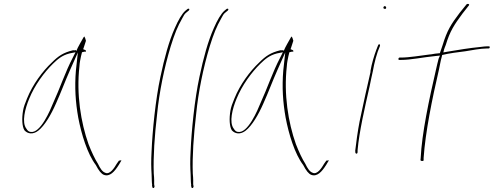

<svg xmlns="http://www.w3.org/2000/svg" viewBox="-20 -740 2504 974"><path d="M97 -179C90 -139 92 -98 104 -79C120 -61 147 -56 174 -77C207 -103 239 -158 264 -215C289 -270 310 -328 335 -384L375 -474L365 -382C358 -298 363 -221 377 -143C393 -59 423 40 466 97C481 126 494 142 507 147C537 158 561 131 583 96L596 74C595 74 594 73 593 73C590 74 586 76 584 74L572 91C561 110 537 149 513 136C499 131 488 114 477 91C461 66 445 32 429 -9C390 -119 367 -262 383 -404C384 -423 388 -440 391 -455L396 -475L409 -478H416C418 -486 412 -486 401 -491L403 -493C408 -510 412 -520 416 -533C414 -542 411 -550 408 -555C408 -554 404 -552 404 -551C397 -538 374 -500 367 -481L365 -486C361 -484 359 -485 350 -485C301 -473 276 -456 243 -423C196 -379 146 -312 117 -240C107 -216 100 -197 97 -179ZM128 -239C156 -308 204 -373 249 -417C271 -438 293 -459 333 -469L363 -475L349 -447C312 -377 284 -292 249 -216C236 -184 185 -60 134 -71H133C124 -73 119 -79 114 -87C89 -119 107 -189 128 -239ZM572 91V92Z M794 -351C769 -236 753 -73 749 26C746 76 747 114 749 143C750 172 750 191 752 197L751 198L753 211C759 217 762 214 764 206L762 195V194C762 186 763 168 760 140C757 54 764 -50 777 -161C788 -273 813 -396 846 -505C866 -569 880 -604 905 -648C912 -660 915 -669 926 -677L937 -686C937 -686 940 -689 940 -690C941 -694 940 -696 936 -696C935 -696 932 -695 932 -695L921 -686C903 -671 883 -635 867 -598C837 -531 814 -446 794 -351ZM926 -677Z M992 -351C967 -236 951 -73 947 26C944 76 945 114 947 143C948 172 948 191 950 197L949 198L951 211C957 217 960 214 962 206L960 195V194C960 186 961 168 958 140C955 54 962 -50 975 -161C986 -273 1011 -396 1044 -505C1064 -569 1078 -604 1103 -648C1110 -660 1113 -669 1124 -677L1135 -686C1135 -686 1138 -689 1138 -690C1139 -694 1138 -696 1134 -696C1133 -696 1130 -695 1130 -695L1119 -686C1101 -671 1081 -635 1065 -598C1035 -531 1012 -446 992 -351ZM1124 -677Z M1149 -179C1142 -139 1144 -98 1156 -79C1172 -61 1199 -56 1226 -77C1259 -103 1291 -158 1316 -215C1341 -270 1362 -328 1387 -384L1427 -474L1417 -382C1410 -298 1415 -221 1429 -143C1445 -59 1475 40 1518 97C1533 126 1546 142 1559 147C1589 158 1613 131 1635 96L1648 74C1647 74 1646 73 1645 73C1642 74 1638 76 1636 74L1624 91C1613 110 1589 149 1565 136C1551 131 1540 114 1529 91C1513 66 1497 32 1481 -9C1442 -119 1419 -262 1435 -404C1436 -423 1440 -440 1443 -455L1448 -475L1461 -478H1468C1470 -486 1464 -486 1453 -491L1455 -493C1460 -510 1464 -520 1468 -533C1466 -542 1463 -550 1460 -555C1460 -554 1456 -552 1456 -551C1449 -538 1426 -500 1419 -481L1417 -486C1413 -484 1411 -485 1402 -485C1353 -473 1328 -456 1295 -423C1248 -379 1198 -312 1169 -240C1159 -216 1152 -197 1149 -179ZM1180 -239C1208 -308 1256 -373 1301 -417C1323 -438 1345 -459 1385 -469L1415 -475L1401 -447C1364 -377 1336 -292 1301 -216C1288 -184 1237 -60 1186 -71H1185C1176 -73 1171 -79 1166 -87C1141 -119 1159 -189 1180 -239ZM1624 91V92Z M1925 -702C1924 -699 1927 -695 1932 -695C1937 -695 1938 -695 1939 -700C1940 -703 1936 -709 1933 -709C1929 -709 1926 -707 1925 -702ZM1859 -378 1860 -377 1843 -302C1837 -275 1830 -246 1824 -216L1804 -123C1796 -83 1785 -6 1782 25L1783 36C1787 41 1792 42 1794 33V23V22C1802 -71 1831 -196 1855 -302C1861 -329 1865 -353 1871 -377C1879 -422 1891 -470 1908 -508C1908 -509 1908 -510 1907 -513C1901 -525 1894 -499 1891 -492L1890 -490C1878 -458 1866 -419 1859 -378ZM1870 -376H1871ZM1907 -513Z M2001 -442C2000 -439 2003 -436 2005 -436H2013C2066 -436 2120 -449 2191 -456L2212 -458L2205 -442C2200 -425 2197 -408 2192 -388C2157 -237 2120 -64 2114 63L2113 72C2114 79 2131 78 2129 72V62V61C2138 -70 2172 -237 2207 -388C2212 -410 2215 -432 2221 -452L2223 -461C2260 -470 2301 -475 2341 -480C2372 -485 2418 -494 2448 -494H2457C2461 -494 2463 -495 2464 -498C2465 -503 2464 -505 2460 -505H2451C2446 -505 2432 -504 2410 -501C2366 -497 2304 -487 2251 -478L2229 -474L2233 -490C2235 -497 2238 -503 2241 -511C2263 -583 2284 -614 2326 -671L2359 -713C2364 -720 2350 -723 2346 -717L2312 -675C2268 -617 2248 -586 2225 -510C2221 -499 2216 -484 2212 -472V-470H2209C2193 -469 2182 -467 2165 -464H2162C2112 -458 2057 -448 2014 -448H2007C2004 -448 2002 -445 2001 -442ZM2221 -450H2223ZM2346 -717V-718Z"/></svg>

Font: Stray Cat
Style: HlExtObl
Weight: 100
Version: Version 1.0